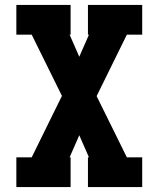

<svg xmlns="http://www.w3.org/2000/svg" viewBox="-20 -755 640 775"><path d="M46 0V-120H108L230 -368L108 -615H46V-735H265V-615H261L300 -526L339 -615H335V-735H554V-615H492L370 -367L492 -120H554V0H335V-120H339L300 -209L261 -120H265V0Z"/></svg>

Font: Iosevka Slab Heavy Extended
Style: Regular
Weight: 900
Width: 7
Monospace: yes
Designer: Belleve Invis
Foundry: Belleve Invis
Version: Version 11.1.0; ttfautohint (v1.8.3)